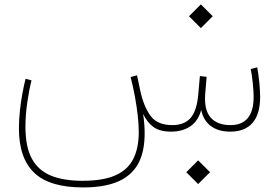

<svg xmlns="http://www.w3.org/2000/svg" viewBox="-20 -591 1253 862"><path d="M816.4 182.1 869.6 235.4 922.9 182.1 869.6 128.9ZM828.6 -518.1 881.8 -464.8 935.1 -518.1 881.8 -571.3ZM748 0Q799.8 0 835.2 -24.4Q870.6 -48.8 883.3 -97.7Q892.6 -50.8 926.3 -25.4Q960 0 1013.7 0Q1079.6 0 1113.8 -39.3Q1147.9 -78.6 1147.9 -155.8Q1147.9 -184.1 1144 -222.9Q1140.1 -261.7 1134.8 -288.6L1105.5 -281.2Q1110.8 -257.3 1114.7 -219.7Q1118.7 -182.1 1118.7 -156.2Q1118.7 -29.3 1014.2 -29.3Q955.6 -29.3 925.5 -63.5Q895.5 -97.7 901.4 -171.4L907.7 -246.1L877.4 -249.5L870.1 -167Q863.8 -93.8 835.7 -61.5Q807.6 -29.3 753.9 -29.3Q685.5 -29.3 655 -72Q624.5 -114.7 609.4 -185.5L595.2 -252.9L566.4 -245.1Q577.6 -201.7 585.7 -157.5Q593.8 -113.3 598.4 -72.8Q603 -32.2 603 1.5Q603 73.7 578.4 122.6Q553.7 171.4 498.5 196Q443.4 220.7 350.6 220.7Q265.6 220.7 208.7 197.5Q151.9 174.3 123 121.3Q94.2 68.4 94.2 -21.5Q94.2 -75.2 102.8 -133.3Q111.3 -191.4 121.6 -230L94.7 -237.3Q87.9 -210.4 80.8 -172.6Q73.7 -134.8 69.3 -93.5Q64.9 -52.2 64.9 -14.6Q64.9 119.1 133.8 184.8Q202.6 250.5 353 250.5Q465.8 250.5 530.5 213.9Q595.2 177.2 616.9 104Q638.7 30.8 622.6 -79.6Q640.1 -42.5 668.5 -21.2Q696.8 0 748 0Z"/></svg>

Font: Estedad-FD-VF Thin
Style: Regular
Weight: 100
Designer: Amin Abedi
Version: Version 5.0